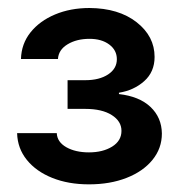

<svg xmlns="http://www.w3.org/2000/svg" viewBox="-20 -826 454 487"><path d="M205.6 -358.4Q153.3 -358.4 112.5 -374.8Q71.8 -391.1 48.1 -420.4Q24.4 -449.7 23.4 -488.3H124Q125 -465.8 148.2 -452.6Q171.4 -439.5 205.6 -439.5Q240.7 -439.5 264.4 -454.1Q288.1 -468.8 288.1 -494.1Q288.1 -518.6 263.4 -534.2Q238.8 -549.8 196.3 -549.8H151.4V-622.6H196.3Q231.9 -622.6 254.2 -637.2Q276.4 -651.9 276.4 -675.8Q276.4 -698.7 257.1 -713.1Q237.8 -727.5 207 -727.5Q174.3 -727.5 151.4 -713.6Q128.4 -699.7 127 -676.3H33.2Q34.2 -714.8 57.4 -743.9Q80.6 -772.9 119.6 -789.3Q158.7 -805.7 207 -805.7Q281.2 -805.2 326.7 -769.5Q372.1 -733.9 372.1 -681.6Q372.1 -643.6 345.7 -620.1Q319.3 -596.7 281.7 -590.8V-587.4Q333.5 -581.5 361.8 -554.7Q390.1 -527.8 390.6 -487.3Q390.6 -449.7 366.7 -420.4Q342.8 -391.1 301 -374.8Q259.3 -358.4 205.6 -358.4Z"/></svg>

Font: Inter Display Semi Bold
Style: Regular
Weight: 600
Designer: Rasmus Andersson
Foundry: rsms
Version: Version 4.000;git-37864ae